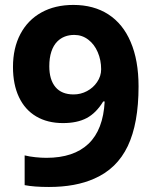

<svg xmlns="http://www.w3.org/2000/svg" viewBox="-20 -742 611 772"><path d="M79.1 2.4V-117.2Q98.6 -112.3 122.3 -109.9Q146 -107.4 166.5 -107.4Q276.4 -107.4 335.7 -163.8Q395 -220.2 400.9 -334H395Q366.7 -287.6 328.6 -267.3Q290.5 -247.1 233.4 -247.1Q170.9 -247.1 125.5 -273.9Q80.1 -300.8 56.2 -351.6Q32.2 -402.3 32.2 -472.7Q32.2 -548.8 62 -605.2Q91.8 -661.6 146.5 -691.9Q201.2 -722.2 274.9 -722.2Q356.9 -722.2 415.8 -684.1Q474.6 -646 505.4 -573.2Q537.1 -499.5 537.1 -394.5Q537.1 -245.6 493.7 -154.5Q450.2 -63.5 359.4 -23.9Q284.2 9.8 176.8 9.8Q116.7 9.8 79.1 2.4ZM370.1 -411.6Q386.7 -435.5 386.7 -463.4Q386.7 -500.5 373 -532.2Q359.4 -564 335 -582.5Q310.1 -601.6 278.8 -601.6Q236.8 -601.6 210.4 -575.2Q194.8 -559.6 186.5 -534.4Q178.2 -509.3 178.2 -475.6Q178.2 -421.4 203.1 -391.8Q228 -362.3 275.9 -362.3Q304.7 -362.3 329.8 -375.7Q355 -389.2 370.1 -411.6Z"/></svg>

Font: Viking Open Sans
Style: Bold
Weight: 700
Foundry: Ascender Corporation
Version: Version 2.001